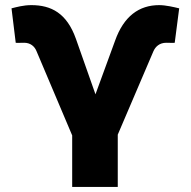

<svg xmlns="http://www.w3.org/2000/svg" viewBox="-20 -737 752 757"><path d="M264.6 0H444.3V-206.1L585 -535.2C592.8 -552.7 608.4 -568.4 635.7 -568.4C644.5 -568.4 666 -567.4 668.9 -568.4L686.5 -704.1C666 -709 633.8 -716.8 607.4 -716.8C528.3 -716.8 467.8 -672.9 433.6 -576.2L356.4 -365.2L279.3 -584C243.2 -685.5 181.6 -716.8 103.5 -716.8C72.3 -716.8 44.9 -709 25.4 -704.1L42 -568.4C43.9 -567.4 65.4 -568.4 75.2 -568.4C99.6 -568.4 116.2 -554.7 124 -535.2L264.6 -203.1Z"/></svg>

Font: Pretendard Black
Style: Regular
Weight: 900
Designer: Base glyphs from Inter by Rasmus Andersson; Hangeul glyphs from Noto Sans CJK(Source Han Sans) by Jang Soo-young and Kan
Foundry: Kil Hyung-jin
Version: Version 1.309;Glyphs 3.2 (3225)